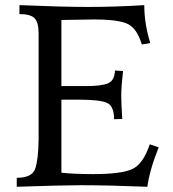

<svg xmlns="http://www.w3.org/2000/svg" viewBox="-20 -713 660 733"><path d="M542.5 0Q392.6 -5.9 288.6 -5.9Q218.3 -5.9 43.9 0V-34.2Q102.5 -34.2 114.5 -69.1Q126.5 -104 127.4 -181.2V-585Q127.4 -627 112.3 -643.1Q97.2 -659.2 54.2 -659.2V-693.4Q220.2 -686.5 315.9 -686.5Q419.9 -686.5 530.8 -693.4Q530.8 -622.6 553.7 -548.8L521.5 -543Q503.4 -603.5 468.5 -621.1Q433.6 -638.7 337.9 -638.7L214.4 -636.7V-384.3H305.7Q369.1 -384.3 393.3 -395.3Q417.5 -406.2 418.9 -443.8L449.7 -441.9Q442.9 -382.3 442.9 -346.2Q442.9 -317.4 446.8 -258.8L415.5 -257.8Q415.5 -308.1 388.4 -320.3Q361.3 -332.5 282.7 -332.5H214.4V-53.7Q263.7 -48.3 335.9 -48.3Q441.9 -48.3 484.1 -67.1Q526.4 -85.9 551.8 -162.1L585.9 -150.4Q551.8 -66.4 542.5 0Z"/></svg>

Font: Almanac
Style: Regular
Weight: 400
Designer: Eden's Almanac
Version: Version 3.501;March 28, 2021;FontCreator 13.0.0.2683 64-bit